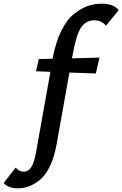

<svg xmlns="http://www.w3.org/2000/svg" viewBox="-161 -731 663 1040"><path d="M389 -711Q455 -711 482 -676L413 -592Q388 -621 350 -621Q305 -621 278.5 -582.5Q252 -544 233 -436L229 -415L378 -419L358 -333L215 -338L145 54Q132 125 106.5 175Q81 225 49.5 248Q18 271 -8.5 280Q-35 289 -63 289Q-117 289 -141 260L-76 177Q-57 199 -32 199Q-9 199 7.5 176Q24 153 36 84L112 -342L34 -345L49 -411L124 -413Q140 -502 171 -564Q202 -626 240.5 -656Q279 -686 314.5 -698.5Q350 -711 389 -711Z"/></svg>

Font: EauTest
Style: Bold Italic
Weight: 700
Italic angle: -12°
Designer: Christian Thalmann (Catharsis Fonts)
Version: Version 0.001;PS 000.001;hotconv 1.0.88;makeotf.lib2.5.64775